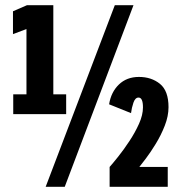

<svg xmlns="http://www.w3.org/2000/svg" viewBox="-20 -720 690 740"><path d="M31 -280V-356.5H82V-608L30 -588.5V-676.5L84 -700H185.5V-356.5H235V-280ZM156 0 422.5 -700H494.5L229.5 0ZM402.5 0V-76.5Q414.5 -90 435.5 -116.2Q456.5 -142.5 478.5 -175.8Q500.5 -209 515.8 -243Q531 -277 531 -306Q531 -344 514 -344Q501 -344 494.2 -324.2Q487.5 -304.5 485 -284L400.5 -318Q408 -365 438.2 -394.2Q468.5 -423.5 515.5 -423.5Q563.5 -423.5 596.5 -396.8Q629.5 -370 629.5 -307Q629.5 -272.5 615 -235.5Q600.5 -198.5 580.2 -165.5Q560 -132.5 542 -108.8Q524 -85 517 -76.5H626.5V0Z"/></svg>

Font: Trispace Condensed
Style: Bold
Weight: 700
Width: 3
Designer: Tyler Finck
Foundry: Etcetera Type Company
Version: Version 1.210; ttfautohint (v1.8.3)